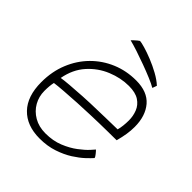

<svg xmlns="http://www.w3.org/2000/svg" viewBox="-184 -804 915 915"><g transform="rotate(45 273.0 -347.0)"><path d="M478 -133Q468.5 -122 447.5 -102.2Q426.5 -82.5 394.8 -62.2Q363 -42 320.8 -27.8Q278.5 -13.5 226.5 -13.5Q140 -13.5 91.2 -64Q42.5 -114.5 42.5 -209.5Q42.5 -281 66.8 -340.5Q91 -400 134 -443.5Q177 -487 234 -511Q291 -535 357 -535Q433 -535 470.8 -490.8Q508.5 -446.5 508.5 -373Q508.5 -348 504.5 -322.8Q500.5 -297.5 492.5 -267.5Q489 -267.5 471.8 -267.2Q454.5 -267 428.5 -266.8Q402.5 -266.5 372.8 -265.8Q343 -265 314.5 -264Q278.5 -263 233.5 -260.5Q188.5 -258 148.5 -255Q108.5 -252 88 -249Q82.5 -225.5 82.5 -190.5Q82.5 -152.5 100.5 -120.8Q118.5 -89 151.5 -69.8Q184.5 -50.5 229.5 -50.5Q280 -50.5 320.5 -67Q361 -83.5 390.2 -105.8Q419.5 -128 435.8 -146Q452 -164 454 -166.5Q456.5 -164 460.2 -159.8Q464 -155.5 468 -150.5Q472 -145.5 474.8 -141Q477.5 -136.5 478 -133ZM94 -289Q111 -292 146.8 -295Q182.5 -298 230 -300.8Q277.5 -303.5 329 -304.5Q359.5 -305.5 388.2 -306Q417 -306.5 436.8 -307Q456.5 -307.5 459 -307.5Q463 -321 465 -339.5Q467 -358 467 -375.5Q467 -405 456.5 -431.8Q446 -458.5 420.8 -475.2Q395.5 -492 351 -492Q296.5 -492 241.8 -469.5Q187 -447 146.8 -402Q106.5 -357 94 -289ZM236.5 -681Q246.5 -680.5 271.8 -673.2Q297 -666 329.2 -653Q361.5 -640 392.5 -623Q423.5 -606 444.5 -586.5Q444 -585 442.2 -580.2Q440.5 -575.5 438.8 -570.5Q437 -565.5 436 -564Q419.5 -574 390.2 -586.2Q361 -598.5 326.5 -611.2Q292 -624 259.2 -634.8Q226.5 -645.5 202.5 -651.5Q207.5 -656.5 213.8 -662.5Q220 -668.5 226.2 -673.5Q232.5 -678.5 236.5 -681Z"/></g></svg>

Font: Grandstander Thin Thin
Style: Italic
Weight: 250
Italic angle: -15°
Version: Version 1.200